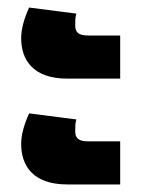

<svg xmlns="http://www.w3.org/2000/svg" viewBox="-20 -521 382 508"><path d="M158 -313H298V-427H214C188 -427 179 -435 179 -454C179 -465 179 -475 182 -485L57 -501C44 -472 36 -445 36 -420C36 -364 66 -313 158 -313ZM158 -33H298V-147H214C188 -147 179 -155 179 -174C179 -185 179 -195 182 -205L57 -221C44 -192 36 -165 36 -140C36 -84 66 -33 158 -33Z"/></svg>

Font: Noto Sans Thai UI SemCond Blk
Style: Regular
Weight: 900
Width: 4
Designer: Monotype Design Team
Foundry: Monotype Imaging Inc.
Version: Version 2.000